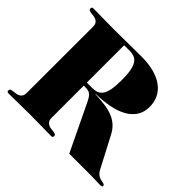

<svg xmlns="http://www.w3.org/2000/svg" viewBox="-155 -884 1090 1090"><g transform="rotate(45 390.0 -339.0)"><path d="M100.1 -604Q100.1 -621.6 94 -630.9Q87.9 -640.1 78.4 -644.5Q68.8 -648.9 58.1 -650.1Q47.4 -651.4 37.8 -652.8Q28.3 -654.3 22.2 -657.2Q16.1 -660.2 16.1 -668Q16.1 -674.8 19.3 -677.5Q22.5 -680.2 30.8 -680.2Q60.1 -680.2 102.5 -679.2Q145 -678.2 199.7 -678.2Q256.8 -678.2 310.1 -679.2Q363.3 -680.2 413.6 -680.2Q472.2 -680.2 516.4 -668Q560.5 -655.8 590.1 -633.5Q619.6 -611.3 634.5 -580.1Q649.4 -548.8 649.4 -511.2Q649.4 -467.8 629.4 -437Q609.4 -406.2 574 -386.5Q538.6 -366.7 489.3 -356.9Q439.9 -347.2 381.3 -346.2V-344.2Q429.2 -342.3 464.8 -336.7Q500.5 -331.1 527.1 -319.3Q553.7 -307.6 573.5 -288.3Q593.3 -269 608.4 -238.8L702.6 -59.1Q709.5 -45.9 717.8 -38.3Q726.1 -30.8 734.6 -26.9Q743.2 -22.9 751.5 -21.5Q759.8 -20 766.1 -18.6Q772.5 -17.1 776.4 -14.4Q780.3 -11.7 780.3 -5.9Q780.8 -1.5 775.9 0.2Q771 2 763.7 2Q748.5 2 730 1Q711.4 0 691.9 0H514.2L380.4 -278.8Q371.1 -297.9 363.3 -308.6Q355.5 -319.3 346.7 -324.5Q337.9 -329.6 326.7 -330.8Q315.4 -332 299.3 -332V-74.2Q299.3 -56.6 305.4 -47.4Q311.5 -38.1 321 -33.4Q330.6 -28.8 341.3 -27.6Q352.1 -26.4 361.6 -25.1Q371.1 -23.9 377.2 -20.8Q383.3 -17.6 383.3 -9.8Q383.3 -2.9 380.1 -0.5Q377 2 368.7 2Q339.4 2 297.1 1Q254.9 0 200.2 0Q145 0 102.3 1Q59.6 2 30.3 2Q22 2 18.8 -0.5Q15.6 -2.9 15.6 -9.8Q15.6 -18.1 21.7 -21Q27.8 -23.9 37.4 -25.1Q46.9 -26.4 57.6 -27.6Q68.4 -28.8 77.9 -33.4Q87.4 -38.1 93.5 -47.4Q99.6 -56.6 99.6 -74.2ZM299.3 -356H341.3Q363.8 -356 380.4 -362.3Q397 -368.7 408 -385.3Q418.9 -401.9 424.3 -430.9Q429.7 -460 429.7 -505.9Q429.7 -551.8 424.3 -580.8Q418.9 -609.9 408 -626.5Q397 -643.1 380.4 -649.4Q363.8 -655.8 341.3 -655.8H299.3Z"/></g></svg>

Font: XB Zar
Style: Bold
Weight: 700
Designer: Behnam
Foundry: Irmug
Version: Version 8.005 2009